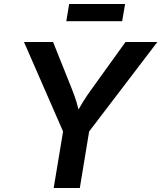

<svg xmlns="http://www.w3.org/2000/svg" viewBox="-20 -937 804 957"><path d="M247.6 0 294.4 -281.7 99.6 -727.5H244.6L336.4 -498Q351.1 -461.9 361.6 -427.7Q372.1 -393.6 380.9 -344.2H346.7Q371.6 -394 393.3 -428.7Q415 -463.4 440.4 -498L605.5 -727.5H764.2L424.3 -281.7L377.9 0ZM603.5 -917 588.9 -831.5H310.5L324.7 -917Z"/></svg>

Font: Inter SemiBold
Style: Italic
Weight: 600
Italic angle: -9.3988°
Designer: Rasmus Andersson
Foundry: rsms
Version: Version 4.001;git-66647c0bb